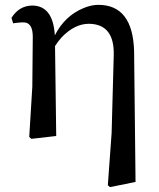

<svg xmlns="http://www.w3.org/2000/svg" viewBox="-20 -561 654 792"><path d="M533.2 -346.7 539.1 189.5 433.6 210.9 424.8 203.1 440.4 -11.7 449.2 -334Q452.1 -461.9 346.7 -462.9Q288.1 -462.9 234.4 -407.2Q218.8 -389.6 207 -371.1L211.9 0L109.4 11.7L100.6 3.9L113.3 -203.1L115.2 -409.2Q115.2 -460.9 85.9 -467.8Q79.1 -468.8 71.3 -468.8Q65.4 -468.8 47.9 -466.8Q38.1 -464.8 34.2 -464.8L27.3 -487.3Q58.6 -537.1 112.3 -538.1Q198.2 -538.1 206.1 -417Q206.1 -416 206.1 -415Q247.1 -496.1 326.2 -528.3Q357.4 -541 385.7 -541Q528.3 -541 533.2 -348.6Q533.2 -347.7 533.2 -346.7Z"/></svg>

Font: GenYoMin JP SemiBold
Style: Regular
Weight: 600
Version: Version 1.001;PS 1;hotconv 16.6.51;makeotf.lib2.5.65220 DEVE